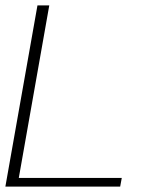

<svg xmlns="http://www.w3.org/2000/svg" viewBox="-23 -695 582 715"><path d="M-3 0H424.5L430.5 -32.5H47L160.5 -675H116.5Z"/></svg>

Font: Anybody SemiExpanded ExtraLight
Style: Italic
Weight: 250
Width: 6
Italic angle: -10°
Version: Version 1.113;gftools[0.9.25]